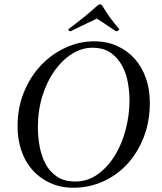

<svg xmlns="http://www.w3.org/2000/svg" viewBox="-20 -866 757 897"><path d="M411 -643Q465 -643 498.5 -618.5Q532 -594 551.5 -557Q571 -520 578 -477Q585 -434 585 -398Q585 -330 567.5 -262Q550 -194 517 -140Q484 -86 437 -52Q390 -18 332 -18Q280 -18 246 -41Q212 -64 192.5 -101Q173 -138 165 -183Q157 -228 157 -271Q157 -351 178.5 -419Q200 -487 236 -537Q272 -587 317.5 -615Q363 -643 411 -643ZM420 -673Q351 -673 286.5 -643.5Q222 -614 172 -561.5Q122 -509 92 -436Q62 -363 62 -276Q62 -216 79.5 -163.5Q97 -111 131 -72.5Q165 -34 213.5 -11.5Q262 11 323 11Q396 11 461 -18Q526 -47 574.5 -99.5Q623 -152 651.5 -225Q680 -298 680 -387Q680 -448 662 -500Q644 -552 610 -590.5Q576 -629 528 -651Q480 -673 420 -673ZM448 -846Q445 -846 441.5 -844Q438 -842 434 -839Q416 -823 400.5 -809.5Q385 -796 370 -784Q355 -772 338 -759Q321 -746 300 -730Q299 -725 302 -722.5Q305 -720 310 -720Q328 -729 349.5 -739.5Q371 -750 389.5 -758.5Q408 -767 420 -773Q432 -779 432 -779Q432 -779 441 -773.5Q450 -768 463.5 -759Q477 -750 492.5 -739.5Q508 -729 522 -720Q527 -720 531.5 -722.5Q536 -725 537 -730Q524 -745 514 -758Q504 -771 494.5 -783.5Q485 -796 476.5 -809.5Q468 -823 458 -839Q456 -842 453.5 -844Q451 -846 448 -846Z"/></svg>

Font: Vermiglione
Style: Italic
Weight: 400
Italic angle: -11°
Version: Version 1.105